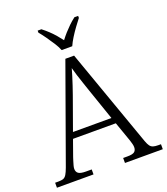

<svg xmlns="http://www.w3.org/2000/svg" viewBox="-166 -1045 1009 1159"><g transform="rotate(-20 338.0 -465.5)"><path d="M-2 0V-32H19Q40 -32 51.5 -36.5Q63 -41 71.5 -55Q80 -69 90 -96L312 -714H368L592 -83Q600 -61 608 -50.5Q616 -40 628 -36Q640 -32 661 -32H678V0H435V-32H463Q496 -32 508 -41.5Q520 -51 520 -71Q520 -80 517 -92Q514 -104 510 -116Q506 -128 503 -136L465 -244H190L153 -140Q150 -131 146 -118Q142 -105 138.5 -92.5Q135 -80 135 -71Q135 -51 148.5 -41.5Q162 -32 196 -32H233V0ZM204 -283H451L382 -483Q373 -511 362.5 -540.5Q352 -570 343.5 -598Q335 -626 329 -648Q324 -628 315.5 -602Q307 -576 298 -547.5Q289 -519 279 -492ZM309 -771Q300 -794 283 -820.5Q266 -847 247.5 -873Q229 -899 213 -918V-931H237Q259 -914 277.5 -896.5Q296 -879 312 -860.5Q328 -842 343 -822Q358 -842 374.5 -860.5Q391 -879 409 -896.5Q427 -914 449 -931H473V-918Q458 -899 439 -873Q420 -847 403.5 -820.5Q387 -794 377 -771Z"/></g></svg>

Font: Noto Serif Thai Light
Style: Regular
Weight: 300
Version: Version 2.001